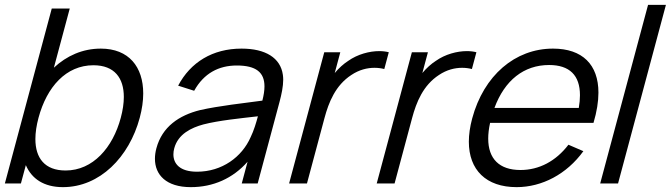

<svg xmlns="http://www.w3.org/2000/svg" viewBox="-45 -755 2760 790"><path d="M369.8 -555C294.8 -555 229.4 -525.5 176.7 -476.5L242 -720H168L-25 0H41L61.3 -75.5C85.3 -19.5 135.5 15 214 15C365.5 15 486.6 -108.5 530 -270.5C539.5 -306 544.3 -339.6 544.3 -370.5C544.3 -479.9 485.1 -555 369.8 -555ZM224.9 -53.5C139 -53.5 100.6 -104.8 100.6 -182.8C100.6 -209.3 105 -238.8 113.5 -270.5C147.6 -397.5 226.9 -486.5 339.4 -486.5C426.3 -486.5 464.5 -433.8 464.5 -356.1C464.5 -330 460.2 -301.1 452 -270.5C419.1 -147.5 337.4 -53.5 224.9 -53.5Z M1118.9 -447C1109.2 -517 1047.4 -555 948.9 -555C829.9 -555 738.9 -499 688 -402.5L753.9 -381.5C793.7 -453.5 855.2 -485.5 929.2 -485.5C1008.5 -485.5 1043.2 -457.4 1043.2 -399.5C1043.2 -382.6 1040.2 -363.1 1034.5 -341C959.8 -331 855.8 -319.5 778.1 -302C691.8 -280.5 622.2 -233.5 598.5 -145C594.5 -130.1 592.5 -115.6 592.5 -101.7C592.5 -35.6 638.9 15 740.1 15C832.1 15 913.3 -21 973.6 -89.5L949.7 0H1015.2L1105.1 -335.5C1113.6 -367.5 1120.3 -399.4 1120.3 -427.1C1120.3 -434 1119.8 -440.7 1118.9 -447ZM765.6 -48.5C694.3 -48.5 668.5 -81.8 668.5 -119.7C668.5 -128 669.7 -136.6 672 -145C687.7 -203.5 742.1 -229.5 791.8 -243C855.7 -259.5 943 -268 1016.2 -276.5C1009.7 -252 999.3 -217 986.2 -190.5C950.4 -109 868.6 -48.5 765.6 -48.5Z M1387.7 -504.5C1369 -492.5 1349.3 -475 1332.3 -454.5L1355.2 -540H1289.2L1144.5 0H1218L1290.2 -269.5C1307.5 -334 1335.3 -404 1400.7 -446.5C1432.7 -468 1466 -476 1495.8 -476C1510.3 -476 1524 -474.1 1536.2 -471L1554.7 -540C1543.2 -543.1 1529.9 -544.7 1515.6 -544.7C1475 -544.7 1426.5 -531.9 1387.7 -504.5Z M1748.2 -504.5C1729.5 -492.5 1709.8 -475 1692.8 -454.5L1715.7 -540H1649.7L1505 0H1578.5L1650.7 -269.5C1668 -334 1695.8 -404 1761.2 -446.5C1793.2 -468 1826.5 -476 1856.3 -476C1870.8 -476 1884.5 -474.1 1896.7 -471L1915.2 -540C1903.7 -543.1 1890.4 -544.7 1876.1 -544.7C1835.5 -544.7 1787 -531.9 1748.2 -504.5Z M1971.5 -249.5H2397C2410.7 -295.5 2417.3 -337.2 2417.3 -373.9C2417.3 -488.9 2351.7 -555 2230.4 -555C2074.4 -555 1945.3 -444.5 1897.8 -267.5C1888.6 -233.1 1884.1 -201.1 1884.1 -171.9C1884.1 -56.1 1954.8 15 2080.6 15C2185.1 15 2287 -38.5 2355.3 -133L2293.9 -159.5C2242.3 -92 2173.5 -55.5 2096.5 -55.5C2009.6 -55.5 1963.8 -101.6 1963.8 -184.6C1963.8 -204.2 1966.3 -225.9 1971.5 -249.5ZM2214.3 -487.5C2298.5 -487.5 2341.3 -445.3 2341.3 -363.1C2341.3 -347.2 2339.7 -329.8 2336.5 -311H1989.5C2031.4 -424.5 2110.3 -487.5 2214.3 -487.5Z M2424.5 0H2498L2695 -735H2621.5Z"/></svg>

Font: Manrope
Style: RegularItalic
Weight: 400
Italic angle: -15°
Designer: Mikhail Sharanda
Foundry: Mikhail Sharanda
Version: Version 4.502;hotconv 1.0.109;makeotfexe 2.5.65596